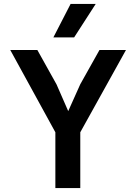

<svg xmlns="http://www.w3.org/2000/svg" viewBox="-20 -951 690 971"><path d="M260 0V-282L32 -698H169L266 -524L325 -389L386 -525L483 -698H617L386 -282V0ZM250 -762 337 -931H464L355 -762Z"/></svg>

Font: Azeret Mono Thin Medium
Style: Regular
Weight: 500
Version: Version 1.002